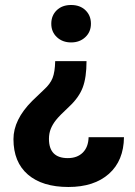

<svg xmlns="http://www.w3.org/2000/svg" viewBox="-20 -558 538 766"><path d="M325.2 -314Q325.2 -249 310.1 -209Q294.9 -168.9 256.1 -132.8Q217.3 -96.7 203.4 -79.1Q189.5 -61.5 182.4 -43.5Q175.3 -25.4 175.3 -3.9Q175.3 72.8 250.5 72.8Q288.1 72.8 310.3 50.8Q332.5 28.8 333.5 -10.7H474.6Q473.6 83 414.6 135.5Q355.5 188 252.9 188Q148.9 188 91.3 138.4Q33.7 88.9 33.7 -2.9Q33.7 -80.6 108.4 -155.3L155.8 -200.7Q180.2 -222.7 189.7 -246.6Q199.2 -270.5 200.2 -314ZM342.8 -463.4Q342.8 -430.7 320.3 -409.7Q297.9 -388.7 263.7 -388.7Q229.5 -388.7 207 -409.7Q184.6 -430.7 184.6 -463.4Q184.6 -496.1 206.3 -517.1Q228 -538.1 263.7 -538.1Q299.3 -538.1 321 -517.1Q342.8 -496.1 342.8 -463.4Z"/></svg>

Font: TypoPRO Roboto
Style: Bold
Weight: 700
Designer: Google
Version: Version 2.136; 2016